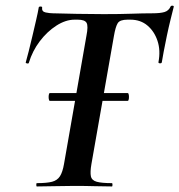

<svg xmlns="http://www.w3.org/2000/svg" viewBox="-20 -673 647 693"><path d="M160 -309Q157 -309 156 -316Q155 -323 156 -330Q157 -337 160 -337H441Q444 -337 445 -330Q446 -323 445 -316Q444 -309 441 -309ZM113 0Q111 0 111 -6Q111 -12 113 -12Q149 -12 168 -17Q187 -22 196.5 -37Q206 -52 211 -81L292 -544Q299 -579 292.5 -590.5Q286 -602 261 -602H249Q217 -602 183.5 -580.5Q150 -559 123.5 -524Q97 -489 84 -446Q83 -443 77.5 -444Q72 -445 73 -448Q77 -462 83.5 -487.5Q90 -513 97 -543Q104 -573 110.5 -601Q117 -629 120 -647Q122 -650 127.5 -649.5Q133 -649 132 -646Q130 -631 145 -628Q160 -625 171 -625Q208 -624 257.5 -623Q307 -622 354 -622Q414 -622 455 -623.5Q496 -625 530 -625Q558 -625 573.5 -629.5Q589 -634 596 -650Q598 -653 603 -652.5Q608 -652 607 -648Q603 -632 596 -604Q589 -576 582.5 -545Q576 -514 571 -487.5Q566 -461 564 -448Q563 -444 557 -444.5Q551 -445 552 -449Q560 -491 548.5 -525.5Q537 -560 512 -581Q487 -602 451 -602H440Q413 -602 405 -589.5Q397 -577 391 -542L310 -81Q305 -52 308 -37Q311 -22 329 -17Q347 -12 384 -12Q386 -12 386 -6Q386 0 384 0Q356 0 322.5 -1Q289 -2 248 -2Q211 -2 176 -1Q141 0 113 0Z"/></svg>

Font: Cormorant Light
Style: Bold Italic
Weight: 700
Italic angle: -10°
Version: Version 4.000